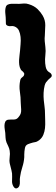

<svg xmlns="http://www.w3.org/2000/svg" viewBox="-20 -769 320 1092"><path d="M94 -481Q95 -497 97 -518Q99 -539 97 -559Q95 -579 87.5 -595.5Q80 -612 61 -619Q53 -622 43 -620.5Q33 -619 25 -622Q14 -626 13.5 -634.5Q13 -643 13 -653Q13 -670 10.5 -691Q8 -712 13 -729Q16 -739 25 -743Q34 -747 45.5 -747.5Q57 -748 68.5 -747.5Q80 -747 88 -747L116 -749Q130 -750 144 -745Q174 -736 194 -717Q212 -699 223 -680Q238 -654 237.5 -625Q237 -596 235 -567Q233 -550 234.5 -534.5Q236 -519 238 -502Q241 -479 238 -455.5Q235 -432 237 -409Q238 -399 240 -388.5Q242 -378 248 -369Q253 -362 262.5 -356.5Q272 -351 274 -342Q276 -334 268 -327.5Q260 -321 255 -316Q247 -308 242 -301Q237 -294 234 -283Q229 -263 228 -241.5Q227 -220 229 -199Q231 -179 233.5 -160.5Q236 -142 236 -122Q236 -103 237 -82Q238 -61 236 -41Q234 -21 226.5 -2.5Q219 16 202 29Q190 38 179 39.5Q168 41 153 46Q146 48 139 51Q132 54 127 60Q123 66 121.5 74.5Q120 83 119 92Q118 101 118 110V125Q116 154 107 181.5Q98 209 94 238Q92 250 93 263.5Q94 277 90 288Q85 299 75.5 302Q66 305 58 294Q49 280 48.5 265Q48 250 49 236Q50 217 45 199Q40 181 36 163Q32 145 35 125.5Q38 106 35 88Q33 75 27.5 64Q22 53 17 41Q12 27 11.5 14Q11 1 10 -13Q9 -22 7 -34Q5 -46 5.5 -57Q6 -68 10 -76.5Q14 -85 25 -88Q32 -89 40 -89H55Q63 -89 70 -91Q77 -93 83 -100Q90 -108 94.5 -116Q99 -124 100 -134Q101 -147 99.5 -159Q98 -171 98 -184Q98 -216 93 -248Q88 -280 95 -312Q97 -323 106 -329Q115 -335 117 -343Q119 -349 117 -353Q115 -357 111.5 -360.5Q108 -364 104 -367Q100 -370 98 -374Q91 -387 89.5 -400.5Q88 -414 88.5 -427.5Q89 -441 91 -454.5Q93 -468 94 -481Z"/></svg>

Font: Double Feature
Style: Regular
Weight: 400
Designer: David Shetterly
Foundry: David Shetterly
Version: Version 2.100 1997 initial release